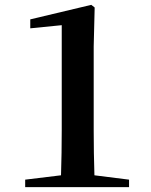

<svg xmlns="http://www.w3.org/2000/svg" viewBox="-20 -773 624 793"><path d="M370 -49C368 -111 367 -173 367 -235V-581L371 -742L357 -753L105 -693V-656L235 -669V-235C235 -173 234 -111 232 -49L84 -31V0H513V-31Z"/></svg>

Font: Source Han Serif
Style: Bold
Weight: 700
Designer: Ryoko NISHIZUKA 西塚涼子 (kana & ideographs); Frank Grießhammer (Latin, Greek & Cyrillic); Wenlong ZHANG 张文龙 (bopomofo); San
Foundry: Adobe Systems Incorporated
Version: Version 1.001;PS 1.001;hotconv 16.6.54;makeotf.lib2.5.65590